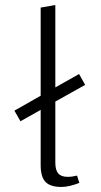

<svg xmlns="http://www.w3.org/2000/svg" viewBox="-20 -736 398 760"><path d="M285 -41 294 -12Q253 4 223 4Q179 4 160 -16Q141 -36 141 -82V-301L61 -256L37 -298L141 -357V-706L199 -716V-390L293 -443L317 -400L199 -334V-92Q199 -63 210.5 -49.5Q222 -36 248 -36Q266 -36 285 -41Z"/></svg>

Font: Ysabeau Infant Semilight
Style: Regular
Weight: 300
Designer: Christian Thalmann (Catharsis Fonts)
Version: Version 0.003